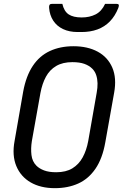

<svg xmlns="http://www.w3.org/2000/svg" viewBox="-20 -961 640 1001"><path d="M363 -720Q437 -720 489.5 -691.5Q542 -663 565.5 -608.5Q589 -554 575 -477L529 -219Q514 -134 477.5 -81Q441 -28 387.5 -4Q334 20 266 20Q192 20 140 -10Q88 -40 65 -95.5Q42 -151 56 -226L101 -484Q116 -565 151 -617.5Q186 -670 240 -695Q294 -720 363 -720ZM146 -225Q140 -187 144 -153Q148 -119 170 -97Q185 -82 210 -72.5Q235 -63 273 -63Q324 -63 357.5 -83.5Q391 -104 411 -140.5Q431 -177 440 -226L484 -477Q489 -504 488.5 -527Q488 -550 481.5 -569.5Q475 -589 461 -603Q445 -619 420 -628Q395 -637 357 -637Q307 -637 273 -617Q239 -597 219.5 -561Q200 -525 191 -477ZM528 -941Q542 -941 557.5 -941Q573 -941 587 -941Q597 -941 599 -936Q601 -931 597 -920Q580 -877 552.5 -849Q525 -821 488 -807.5Q451 -794 405 -794H385Q341 -794 308.5 -809.5Q276 -825 257.5 -853.5Q239 -882 236 -920Q235 -931 238.5 -936Q242 -941 252 -941Q266 -941 278.5 -941Q291 -941 305 -941Q314 -902 338 -886Q362 -870 406 -870Q447 -870 478.5 -886Q510 -902 528 -941Z"/></svg>

Font: Rec Mono Linear
Style: Italic
Weight: 400
Italic angle: -10°
Monospace: yes
Version: Version 1.085; ttfautohint (v1.8.4.7-5d5b)